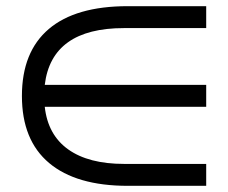

<svg xmlns="http://www.w3.org/2000/svg" viewBox="-20 -663 739 622"><path d="M394 -61Q227 -61 139 -135Q51 -209 51 -352Q51 -495 138 -569Q225 -643 394 -643H648V-572H382Q147 -572 125 -388H648V-317H125Q135 -226 201 -179Q267 -132 382 -132H648V-61Z"/></svg>

Font: hexgurmukhi15
Style: Book
Weight: 400
Designer: Jelle Bosma - Monotype Design Team
Foundry: Monotype Imaging Inc.
Version: Version 2.003